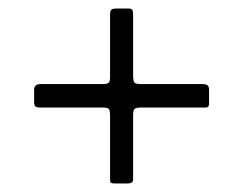

<svg xmlns="http://www.w3.org/2000/svg" viewBox="-20 -615 570 450"><path d="M310 -418H453Q461.5 -418 465.8 -415.5Q470 -413 470 -404V-375.5Q470 -369 468.8 -366Q467.5 -363 461 -363H312Q300 -363 296 -360.2Q292 -357.5 292 -346V-194.5Q292 -185 279.5 -185H250.5Q243 -185 240.5 -186.2Q238 -187.5 238 -195V-342.5Q238 -355.5 235.5 -359.2Q233 -363 220 -363H74.5Q65 -363 62.5 -365.8Q60 -368.5 60 -377.5V-404.5Q60 -418 75 -418H221Q231 -418 234.5 -421Q238 -424 238 -435V-580Q238 -588.5 240.5 -591.8Q243 -595 252.5 -595H281Q288.5 -595 290.2 -591.8Q292 -588.5 292 -580.5V-437Q292 -425 295.2 -421.5Q298.5 -418 310 -418Z"/></svg>

Font: Besley* Narrow
Style: Regular
Weight: 400
Width: 4
Designer: Owen Earl
Foundry: indestructible type*
Version: Version 3.000; ttfautohint (v1.8.3)